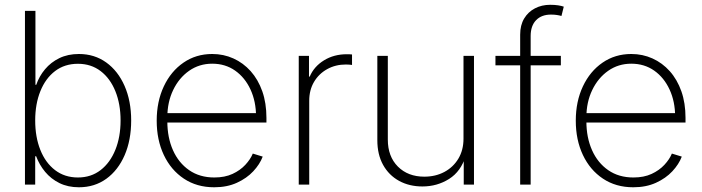

<svg xmlns="http://www.w3.org/2000/svg" viewBox="-20 -773 2941 804"><path d="M310.5 11.2Q264.6 11.2 229 -6.3Q193.4 -23.9 168.9 -53.5Q144.5 -83 131.3 -118.7H127.4V0H84.5V-727.5H128.4V-418H131.8Q144 -453.6 168.5 -482.9Q192.9 -512.2 228.5 -529.5Q264.2 -546.9 310.5 -546.9Q375.5 -546.9 424.8 -511.5Q474.1 -476.1 501.7 -413.1Q529.3 -350.1 529.3 -268.6Q529.3 -186.5 502 -123.3Q474.6 -60.1 425.3 -24.4Q376 11.2 310.5 11.2ZM306.2 -29.8Q361.3 -29.8 401.4 -60.8Q441.4 -91.8 463.1 -145.8Q484.9 -199.7 484.9 -268.6Q484.9 -337.4 463.1 -391.1Q441.4 -444.8 401.4 -475.3Q361.3 -505.9 306.2 -505.9Q251 -505.9 210.9 -475.6Q170.9 -445.3 149.2 -391.6Q127.4 -337.9 127.4 -268.6Q127.4 -199.2 148.9 -145.3Q170.4 -91.3 210.7 -60.5Q251 -29.8 306.2 -29.8Z M877 11.2Q804.2 11.2 750 -24.9Q695.8 -61 666 -124Q636.2 -187 636.2 -267.6Q636.2 -348.1 666 -411.4Q695.8 -474.6 748.3 -510.7Q800.8 -546.9 868.7 -546.9Q916 -546.9 957.3 -528.3Q998.5 -509.8 1029.8 -474.9Q1061 -439.9 1078.4 -390.6Q1095.7 -341.3 1095.7 -279.3V-259.8H663.1V-299.3H1071.8L1052.2 -284.7Q1052.2 -347.7 1029.1 -397.9Q1005.9 -448.2 964.6 -477.3Q923.3 -506.3 868.7 -506.3Q814.5 -506.3 772 -476.6Q729.5 -446.8 705.1 -396Q680.7 -345.2 680.7 -281.7V-264.6Q680.7 -197.3 704.3 -144Q728 -90.8 772.2 -60.3Q816.4 -29.8 877.4 -29.8Q921.4 -29.8 953.6 -44.7Q985.8 -59.6 1007.3 -82.8Q1028.8 -106 1038.6 -129.9L1080.1 -117.2Q1067.9 -85 1040.5 -55.7Q1013.2 -26.4 971.9 -7.6Q930.7 11.2 877 11.2Z M1231 0V-539.1H1273.9V-452.1H1276.9Q1294.9 -494.6 1336.7 -520.3Q1378.4 -545.9 1432.1 -545.9Q1438.5 -545.9 1443.6 -545.7Q1448.7 -545.4 1454.1 -544.9V-501Q1450.7 -501.5 1444.1 -502.2Q1437.5 -502.9 1428.7 -502.9Q1384.8 -502.9 1349.9 -483.4Q1314.9 -463.9 1294.9 -429.9Q1274.9 -396 1274.9 -351.1V0Z M1749 7.8Q1693.8 7.8 1651.1 -15.6Q1608.4 -39.1 1584.2 -82.5Q1560.1 -126 1560.1 -186V-539.1H1604V-188.5Q1604 -117.7 1646.2 -75.4Q1688.5 -33.2 1756.8 -33.2Q1803.7 -33.2 1840.8 -53Q1877.9 -72.8 1899.4 -108.6Q1920.9 -144.5 1920.9 -192.4V-539.1H1964.8V0H1921.9V-121.6H1930.7Q1910.6 -55.2 1860.6 -23.7Q1810.5 7.8 1749 7.8Z M2328.6 -539.1V-499.5H2054.7V-539.1ZM2158.2 0V-627.9Q2158.2 -667.5 2174.8 -695.3Q2191.4 -723.1 2220 -738Q2248.5 -752.9 2283.7 -752.9Q2302.7 -752.9 2317.1 -750.7Q2331.5 -748.5 2340.8 -745.1L2331.1 -706.1Q2323.2 -708.5 2312 -710.2Q2300.8 -711.9 2287.1 -711.9Q2247.6 -711.9 2224.9 -688.5Q2202.1 -665 2202.1 -622.1V0Z M2631.8 11.2Q2559.1 11.2 2504.9 -24.9Q2450.7 -61 2420.9 -124Q2391.1 -187 2391.1 -267.6Q2391.1 -348.1 2420.9 -411.4Q2450.7 -474.6 2503.2 -510.7Q2555.7 -546.9 2623.5 -546.9Q2670.9 -546.9 2712.2 -528.3Q2753.4 -509.8 2784.7 -474.9Q2815.9 -439.9 2833.3 -390.6Q2850.6 -341.3 2850.6 -279.3V-259.8H2418V-299.3H2826.7L2807.1 -284.7Q2807.1 -347.7 2783.9 -397.9Q2760.7 -448.2 2719.5 -477.3Q2678.2 -506.3 2623.5 -506.3Q2569.3 -506.3 2526.9 -476.6Q2484.4 -446.8 2460 -396Q2435.5 -345.2 2435.5 -281.7V-264.6Q2435.5 -197.3 2459.2 -144Q2482.9 -90.8 2527.1 -60.3Q2571.3 -29.8 2632.3 -29.8Q2676.3 -29.8 2708.5 -44.7Q2740.7 -59.6 2762.2 -82.8Q2783.7 -106 2793.5 -129.9L2835 -117.2Q2822.8 -85 2795.4 -55.7Q2768.1 -26.4 2726.8 -7.6Q2685.5 11.2 2631.8 11.2Z"/></svg>

Font: Inter 18pt ExtraLight
Style: Regular
Weight: 250
Designer: Rasmus Andersson
Foundry: rsms
Version: Version 4.001;git-66647c0bb